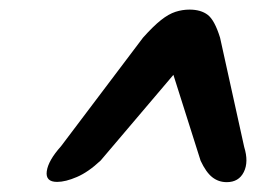

<svg xmlns="http://www.w3.org/2000/svg" viewBox="-20 -736 521 390"><path d="M373 -632H317L387.5 -409.5Q398.5 -386 411.2 -376Q424 -366 440.5 -366Q465 -366 475.2 -386.5Q485.5 -407 476 -437.5L427 -659.5Q416 -695 402 -705.8Q388 -716.5 365 -716.5Q350.5 -716.5 336.5 -712Q322.5 -707.5 307 -695.2Q291.5 -683 270.5 -659.5L104 -439Q78 -410 75 -388.2Q72 -366.5 96 -366.5Q113 -366.5 136.2 -376.5Q159.5 -386.5 184.5 -410Z"/></svg>

Font: Fraunces Black
Style: Italic
Weight: 900
Italic angle: -16°
Version: Version 1.000;[b76b70a41]